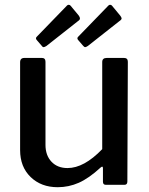

<svg xmlns="http://www.w3.org/2000/svg" viewBox="-20 -772 623 802"><path d="M407 -149V-513Q407 -530 426 -530H498Q514 -530 514 -514L512 -14Q512 0 500 0H422Q410 0 410 -13V-69Q410 -81 400 -72Q351 -27 309 -8.5Q267 10 221 10Q152 10 108 -32.5Q64 -75 64 -145V-512Q64 -530 82 -530H155Q170 -530 170 -514V-167Q170 -123 195 -96.5Q220 -70 262 -70Q331 -70 407 -149ZM309 -707Q314 -700 314 -695Q314 -689 306 -684L174 -580Q166 -575 162 -575Q158 -575 154 -581L135 -603Q126 -612 134 -619L260 -749Q263 -752 267 -752Q272 -752 275 -748ZM482 -707Q488 -699 488 -695Q488 -690 479 -684L347 -580Q339 -575 336 -575Q332 -575 327 -581L308 -603Q299 -612 307 -619L433 -749Q436 -752 440 -752Q445 -752 448 -748Z"/></svg>

Font: Libre Franklin Medium
Style: Regular
Weight: 500
Designer: Pablo Impallari, Rodrigo Fuenzalida
Foundry: Impallari Type
Version: Version 1.002; ttfautohint (v1.5)